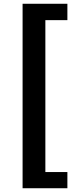

<svg xmlns="http://www.w3.org/2000/svg" viewBox="-20 -827 429 1020"><path d="M100 -807H338V-720H221V87H338V173H100Z"/></svg>

Font: Merged Yaku Han JP ExtraBold
Style: Regular
Weight: 800
Designer: Ryoko NISHIZUKA 西塚涼子 (kana, bopomofo & ideographs); Paul D. Hunt (Latin, Greek & Cyrillic); Sandoll Communications 산돌커뮤니
Foundry: Adobe
Version: Version 2.004